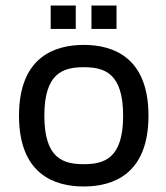

<svg xmlns="http://www.w3.org/2000/svg" viewBox="-20 -669 604 697"><path d="M403 -649H312V-564H403V-649ZM255 -649H164V-564H255V-649ZM284 -506C177 -506 49 -461 49 -249C49 -37 177 8 284 8C391 8 519 -37 519 -249C519 -461 391 -506 284 -506ZM284 -73C209 -73 141 -94 141 -249C141 -404 209 -425 284 -425C359 -425 427 -404 427 -249C427 -94 359 -73 284 -73Z"/></svg>

Font: Maven Pro
Style: Medium
Weight: 500
Designer: Joe Prince
Foundry: Joe Prince
Version: Version 1.003